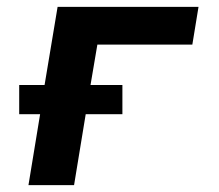

<svg xmlns="http://www.w3.org/2000/svg" viewBox="-20 -540 640 560"><path d="M63 0 97 -207H36V-292H110L148 -520H559L541 -410H264L244 -292H337V-207H230L196 0Z"/></svg>

Font: Iosevka XBd Ex Obl
Style: Regular
Weight: 800
Width: 7
Italic angle: -9°
Monospace: yes
Designer: Belleve Invis
Foundry: Belleve Invis
Version: Version 32.5.0; ttfautohint (v1.8.4)